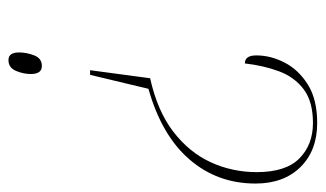

<svg xmlns="http://www.w3.org/2000/svg" viewBox="-184 -406 770 454"><g transform="rotate(-90 201.0 -179.0)"><path d="M243 -209Q166 -192 117 -154.5Q68 -117 44.5 -66Q21 -15 21 43Q21 112 53.5 144Q86 176 137 176Q188 176 217 154Q246 132 259.5 95.5Q273 59 278 15Q297 15 297 42Q297 76 280 109Q263 142 228 164Q193 186 137 186Q72 186 33 146.5Q-6 107 -6 40Q-6 -50 51 -116Q108 -182 218 -213L251 -351H262ZM286 -544Q304 -544 304 -519Q304 -501 297 -483Q290 -465 272 -465Q253 -465 253 -491Q253 -509 260.5 -526.5Q268 -544 286 -544Z"/></g></svg>

Font: Noto Serif Display SemiCondensed Thin
Style: Italic
Weight: 100
Width: 4
Italic angle: -12°
Designer: Monotype Design Team
Foundry: Monotype Imaging Inc.
Version: Version 2.009